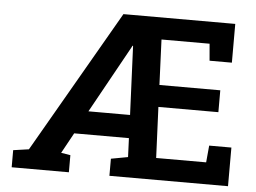

<svg xmlns="http://www.w3.org/2000/svg" viewBox="-51 -776 1123 841"><g transform="rotate(5 511.0 -355.5)"><path d="M29.3 0V-75.2L97.7 -85L458.5 -710.9H950.2V-540.5H852.1L845.7 -614.7H634.3L642.6 -415.5H910.2V-319.3H646.5L656.2 -95.7H876L882.8 -169.9H980.5V0H459V-75.2L533.2 -88.9L529.8 -171.9H289.1L239.7 -82L280.8 -75.2V0ZM342.8 -273.4H525.9L512.7 -575.7L510.3 -576.7L505.9 -567.9Z"/></g></svg>

Font: Roboto Slab Medium
Style: Regular
Weight: 500
Designer: Google
Version: Version 2.001; ttfautohint (v1.8.3)